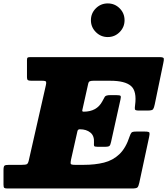

<svg xmlns="http://www.w3.org/2000/svg" viewBox="-70 -1076 955 1096"><path d="M372 -327 335.5 -165Q332 -148 333.5 -141.5Q335 -135 358 -135H408Q472.5 -135 523.5 -147.8Q574.5 -160.5 611.5 -195.8Q648.5 -231 670 -297.5Q675.5 -313.5 680.8 -319.2Q686 -325 708 -325H757Q781.5 -325 783.2 -318.2Q785 -311.5 781 -293L725 -32Q720.5 -11.5 714.2 -5.8Q708 0 682 0H-27Q-41 0 -45.5 -3.5Q-50 -7 -50 -22V-104.5Q-50 -126 -44.2 -130.5Q-38.5 -135 -18 -135H53Q76 -135 83.2 -138.8Q90.5 -142.5 94.5 -161L191.5 -588Q195 -602.5 193.2 -608.8Q191.5 -615 171.5 -615H112Q97 -615 90.5 -617.8Q84 -620.5 84 -637V-733Q84 -744.5 87.8 -747.2Q91.5 -750 103 -750H841Q864.5 -750 865.2 -741.2Q866 -732.5 862 -715L813.5 -481Q809.5 -461 804.2 -453Q799 -445 774 -445H721Q701 -445 700 -452.8Q699 -460.5 701 -475Q712 -555.5 677.8 -585.2Q643.5 -615 560 -615H463Q450 -615 443 -612.2Q436 -609.5 433.5 -598L400 -448Q397.5 -438.5 407 -438.5H407.5Q482.5 -438.5 514 -497.5Q522.5 -513.5 528 -523.2Q533.5 -533 560 -533H593Q615 -533 618.2 -528.5Q621.5 -524 617.5 -507L564 -266Q560.5 -249 555.2 -243.5Q550 -238 528 -238H487Q469 -238 467.2 -243.2Q465.5 -248.5 466.5 -262Q469 -300.5 446 -319.2Q423 -338 386.5 -338H385Q374.5 -338 372 -327ZM545 -864.5Q505.5 -864.5 477.2 -892.8Q449 -921 449 -960.5Q449 -1000.5 477.2 -1028.5Q505.5 -1056.5 545 -1056.5Q585 -1056.5 613 -1028.5Q641 -1000.5 641 -960.5Q641 -921 613 -892.8Q585 -864.5 545 -864.5Z"/></svg>

Font: Besley* Fatface
Style: Italic
Weight: 900
Italic angle: -13°
Designer: Owen Earl
Foundry: indestructible type*
Version: Version 3.000; ttfautohint (v1.8.3)